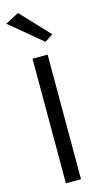

<svg xmlns="http://www.w3.org/2000/svg" viewBox="-152 -1001 542 1042"><g transform="rotate(-15 118.5 -480.0)"><path d="M-8 -920 68 -960 218 -800 172 -770ZM80 -700H165V0H80Z"/></g></svg>

Font: Jost
Style: Regular
Weight: 400
Version: Version 3.500